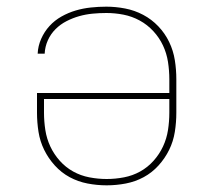

<svg xmlns="http://www.w3.org/2000/svg" viewBox="-20 -548 640 576"><path d="M300 8Q271 8 242.5 2.5Q214 -3 189 -16.5Q164 -30 144.5 -51.5Q125 -73 112.5 -98.5Q100 -124 95.5 -152.5Q91 -181 91 -210V-269H488V-310Q488 -336 484 -362Q480 -388 469 -411.5Q458 -435 440 -454.5Q422 -474 399 -486.5Q376 -499 350.5 -504Q325 -509 299 -509Q278 -509 257.5 -507Q237 -505 217.5 -499.5Q198 -494 179.5 -484.5Q161 -475 146.5 -460.5Q132 -446 123.5 -427Q115 -408 114 -387H93Q94 -410 103.5 -431.5Q113 -453 128.5 -470Q144 -487 164.5 -498.5Q185 -510 207 -516.5Q229 -523 252.5 -525.5Q276 -528 299 -528Q327 -528 355.5 -522.5Q384 -517 409.5 -503.5Q435 -490 455 -469Q475 -448 487.5 -422Q500 -396 504.5 -367.5Q509 -339 509 -310V-210Q509 -181 504.5 -152.5Q500 -124 487.5 -98.5Q475 -73 455.5 -51.5Q436 -30 411 -16.5Q386 -3 357.5 2.5Q329 8 300 8ZM300 -11Q326 -11 352 -16Q378 -21 400.5 -33.5Q423 -46 440.5 -65.5Q458 -85 469 -108.5Q480 -132 484 -158Q488 -184 488 -210V-251H112V-210Q112 -184 116 -158Q120 -132 131 -108.5Q142 -85 159.5 -65.5Q177 -46 199.5 -33.5Q222 -21 248 -16Q274 -11 300 -11Z"/></svg>

Font: Iosevka SS04 Thin Extended
Style: Regular
Weight: 100
Width: 7
Monospace: yes
Designer: Belleve Invis
Foundry: Belleve Invis
Version: Version 19.0.0; ttfautohint (v1.8.4)